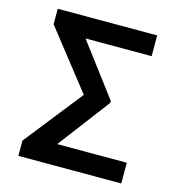

<svg xmlns="http://www.w3.org/2000/svg" viewBox="-107 -811 842 904"><g transform="rotate(15 314.5 -358.5)"><path d="M417.3 -362.2V-353.3L226.2 -100.9H565.3V0H63.6V-74.2L286.9 -357.2L63.6 -641.7V-717H548.3V-615.8H226.2Z"/></g></svg>

Font: Interface Medium
Style: Regular
Weight: 500
Designer: Rasmus Andersson
Foundry: rsms
Version: Version 1.8